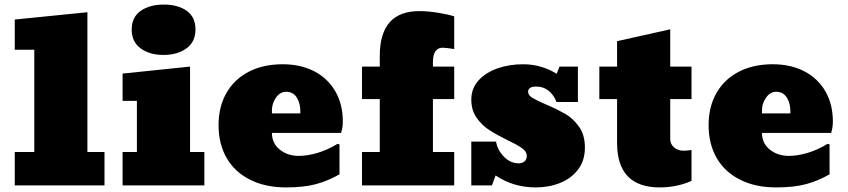

<svg xmlns="http://www.w3.org/2000/svg" viewBox="-20 -816 3730 845"><path d="M439.9 -147V0H44.9V-147H130.9V-597.2H44.9V-730L364.7 -762.2V-147Z M699.7 -574.2Q638.7 -574.2 599.1 -603Q559.6 -631.8 559.6 -686Q559.6 -740.2 599.1 -768.1Q638.7 -795.9 700.7 -795.9Q762.7 -795.9 801.5 -768.6Q840.3 -741.2 840.3 -686Q840.3 -631.8 800.5 -603Q760.7 -574.2 699.7 -574.2ZM879.4 -147V0H519.5V-147H582.5V-372.1H519.5V-492.2L816.4 -522.9V-147Z M1238.8 8.8Q1147.9 8.8 1081.1 -24.9Q1013.7 -58.1 977.8 -120.1Q941.9 -182.1 941.9 -265.1Q941.9 -347.2 977.1 -407.7Q1011.7 -467.8 1075.2 -500.5Q1138.7 -533.2 1224.1 -533.2Q1302.7 -533.2 1362.8 -502.4Q1422.9 -471.2 1455.8 -414.1Q1488.8 -356.9 1488.8 -280.8Q1488.8 -254.4 1481 -231H1176.8Q1176.8 -185.1 1211.4 -157.5Q1246.1 -129.9 1294.9 -129.9Q1332 -129.9 1376.5 -142.8Q1420.9 -155.8 1465.8 -183.1L1474.1 -180.2V-48.8Q1423.8 -20 1370.8 -5.6Q1317.9 8.8 1238.8 8.8ZM1176.8 -331.1V-316.9H1301.8V-327.1Q1301.8 -361.8 1285.9 -387Q1270 -412.1 1238.8 -412.1Q1212.9 -412.1 1194.8 -386.5Q1176.8 -360.8 1176.8 -331.1Z M1979 0H1573.2V-147H1651.4V-379.9H1573.2V-522.9H1651.4V-569.8Q1651.4 -767.1 1825.2 -767.1Q1863.3 -767.1 1907.2 -760Q1951.2 -752.9 1979 -744.1V-600.1Q1942.4 -606 1928.2 -606Q1885.3 -606 1885.3 -541V-522.9H1979V-379.9H1885.3V-147H1979Z M2338.4 8.8Q2238.3 8.8 2161.1 -43.9L2145 0H2054.2V-192.9H2163.1Q2169.4 -155.8 2197.8 -126.5Q2226.1 -97.2 2263.2 -97.2Q2277.3 -97.2 2287.8 -105Q2298.3 -112.8 2298.3 -130.9Q2298.3 -148.9 2277.8 -163.6Q2256.8 -178.7 2215.3 -198.2Q2165 -223.1 2133.3 -243.7Q2101.1 -264.2 2077.6 -297.6Q2054.2 -331.1 2054.2 -377.9Q2054.2 -426.3 2085.9 -461.9Q2117.7 -497.1 2169.4 -515.1Q2221.2 -533.2 2282.2 -533.2Q2361.8 -533.2 2430.2 -491.2L2442.4 -522.9H2523.4V-367.2H2429.2Q2417 -398.9 2394 -417Q2371.1 -435.1 2340.3 -435.1Q2304.2 -435.1 2304.2 -412.1Q2304.7 -396.5 2323.2 -385.3Q2341.8 -374.5 2383.3 -356Q2409.2 -345.2 2430.7 -334.5Q2452.1 -323.7 2469.2 -314Q2503.4 -293.9 2528.8 -257.6Q2554.2 -221.2 2554.2 -167Q2554.2 -109.4 2524.4 -70.3Q2494.6 -30.8 2445.3 -11Q2396 8.8 2338.4 8.8Z M2883.8 8.8Q2695.8 8.8 2695.8 -187V-379.9H2617.7V-522.9H2695.8V-634.8L2929.7 -687V-522.9H3023.4V-379.9H2929.7V-204.1Q2929.7 -182.1 2946.3 -167.5Q2962.9 -152.8 2987.8 -152.8Q3005.9 -152.8 3023.4 -155.8V-20Q2959 8.8 2883.8 8.8Z M3395.5 8.8Q3304.7 8.8 3237.8 -24.9Q3170.4 -58.1 3134.5 -120.1Q3098.6 -182.1 3098.6 -265.1Q3098.6 -347.2 3133.8 -407.7Q3168.5 -467.8 3231.9 -500.5Q3295.4 -533.2 3380.9 -533.2Q3459.5 -533.2 3519.5 -502.4Q3579.6 -471.2 3612.5 -414.1Q3645.5 -356.9 3645.5 -280.8Q3645.5 -254.4 3637.7 -231H3333.5Q3333.5 -185.1 3368.2 -157.5Q3402.8 -129.9 3451.7 -129.9Q3488.8 -129.9 3533.2 -142.8Q3577.6 -155.8 3622.6 -183.1L3630.9 -180.2V-48.8Q3580.6 -20 3527.6 -5.6Q3474.6 8.8 3395.5 8.8ZM3333.5 -331.1V-316.9H3458.5V-327.1Q3458.5 -361.8 3442.6 -387Q3426.8 -412.1 3395.5 -412.1Q3369.6 -412.1 3351.6 -386.5Q3333.5 -360.8 3333.5 -331.1Z"/></svg>

Font: Moul
Style: Regular
Weight: 400
Designer: Danh Hong
Version: Version 8.002; ttfautohint (v1.8.3)